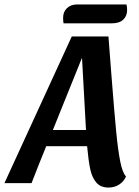

<svg xmlns="http://www.w3.org/2000/svg" viewBox="-56 -824 625 864"><path d="M432 20Q397 20 377.5 -2.5Q358 -25 350 -63Q342 -101 336 -166H152Q120 -88 86 0H-36L267 -660H432L445 -491Q459 -312 467 -230Q475 -148 485 -97.5Q495 -47 511 -30Q502 -8 481 6Q460 20 432 20ZM225 -346 182 -239H331L313 -564ZM516 -779Q516 -752 498.5 -735.5Q481 -719 447 -719H230Q228 -728 228 -744Q228 -771 245.5 -787.5Q263 -804 291 -804H513Q516 -794 516 -779Z"/></svg>

Font: Sansita Medium Italic
Style: Regular
Weight: 500
Italic angle: -11°
Designer: Pablo Cosgaya
Foundry: Omnibus-Type
Version: Version 1.006